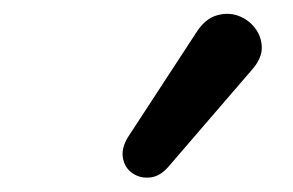

<svg xmlns="http://www.w3.org/2000/svg" viewBox="-20 -794 413 271"><path d="M218 -559Q206 -545 192 -543.5Q178 -542 167 -549.5Q156 -557 153.5 -571Q151 -585 161 -601L257 -748Q269 -767 285 -772Q301 -777 315.5 -772Q330 -767 339.5 -755Q349 -743 349.5 -727.5Q350 -712 336 -696Z"/></svg>

Font: Nunito ExtraLight
Style: Italic
Weight: 200
Italic angle: -9°
Designer: Vernon Adams
Foundry: Vernon Adams
Version: Version 3.602